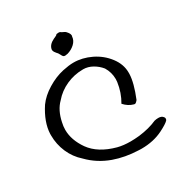

<svg xmlns="http://www.w3.org/2000/svg" viewBox="-148 -705 781 828"><g transform="rotate(-30 242.5 -290.5)"><path d="M249 -595.7Q251 -595.7 254.4 -596.2Q257.8 -596.7 259.8 -596.7Q261.7 -596.7 264.4 -596.2Q267.1 -595.7 269 -593.8Q272 -591.3 280 -587.9Q288.1 -584.5 291 -580.6Q306.6 -564 302.2 -553.2Q300.8 -533.2 284.9 -518.6Q269 -503.9 247.6 -498Q246.6 -498 242.4 -497.3Q238.3 -496.6 236.1 -496.3Q233.9 -496.1 231 -496.8Q228 -497.6 226.1 -499.5Q223.1 -502.4 219.5 -510Q215.8 -517.6 213.4 -520.5Q212.4 -521 210.2 -523.7Q208 -526.4 207.3 -527.3Q206.5 -528.3 204.6 -530.8Q202.6 -533.2 201.7 -534.7L199.7 -538.6Q198.7 -541 198.2 -543Q197.8 -544.9 197.8 -547.4Q200.7 -570.3 229.5 -584Q231.4 -585 236.1 -586.9Q240.7 -588.9 243.9 -590.8Q247.1 -592.8 249 -595.7ZM435.5 -296.9Q435.5 -296.9 435.5 -289.6Q434.1 -246.1 405.8 -176.8Q405.3 -176.3 403.6 -174.3Q401.9 -172.4 401.4 -171.9Q400.9 -171.4 399.2 -169.7Q397.5 -168 396.5 -167.5Q395.5 -167 393.6 -166Q391.6 -165 390.6 -165.5Q389.6 -166 387.2 -166Q361.3 -172.9 341.3 -195.3Q365.7 -236.3 372.6 -286.1Q373.5 -295.9 373.5 -300.3Q373.5 -333.5 356 -362.3Q340.3 -381.8 318.1 -394.3Q295.9 -406.7 272.5 -406.7Q228 -406.7 188.5 -388.9Q148.9 -371.1 121.6 -338.9Q90.8 -308.6 79.6 -254.9Q75.2 -236.3 75.2 -218.8Q75.2 -168 110.8 -117.2Q148.4 -64.5 231.4 -42Q259.3 -34.7 294.9 -34.7Q314 -34.7 338.4 -37.1Q390.6 -43.5 428.2 -60.5Q438 -63 448.2 -63Q464.4 -63 471.7 -53.2Q475.1 -49.8 475.1 -44.4Q475.1 -39.1 471.7 -35.6Q460.9 -24.4 426.8 -7.3Q379.9 16.1 319.8 16.1Q317.4 16.1 312.5 15.9Q307.6 15.6 305.2 15.6Q239.7 13.2 185.1 -6.3Q122.6 -28.8 78.1 -74.7Q45.4 -103.5 27.8 -144Q10.3 -184.6 10.3 -228.5V-236.8Q12.7 -293.5 54.2 -356.9Q77.1 -388.7 116.7 -412.8Q156.2 -437 196.3 -445.8Q228 -452.6 250.5 -452.6Q294.4 -452.6 337.2 -431.9Q379.9 -411.1 407.7 -374.5Q435.5 -337.9 435.5 -296.9Z"/></g></svg>

Font: Avessa
Style: Medium
Weight: 500
Designer: Arman Khorramak
Foundry: Arman Khorramak
Version: Version 1.000; ttfautohint (v1.8.1)